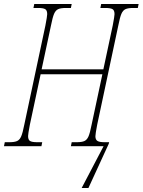

<svg xmlns="http://www.w3.org/2000/svg" viewBox="-43 -734 716 964"><path d="M477 0H313L317 -20H342Q368 -20 381 -26Q394 -32 401.5 -49.5Q409 -67 417 -108L471 -361H161L107 -108Q98 -61 98 -51Q98 -32 108 -26Q118 -20 144 -20H169L165 0H-23L-19 -20H4Q30 -20 43 -26Q56 -32 63.5 -49.5Q71 -67 79 -108L185 -606Q194 -653 194 -663Q194 -682 184 -688Q174 -694 148 -694H125L129 -714H317L313 -694H288Q262 -694 249 -688Q236 -682 228.5 -664.5Q221 -647 213 -606L166 -386H476L523 -606Q532 -653 532 -663Q532 -682 522 -688Q512 -694 486 -694H461L465 -714H653L649 -694H626Q600 -694 587 -688Q574 -682 566.5 -664.5Q559 -647 551 -606L445 -108Q436 -61 436 -50Q436 -33 446 -26.5Q456 -20 482 -20H505L503 -12L401 210H367Z"/></svg>

Font: Noto Serif CondThin
Style: Italic
Weight: 250
Width: 3
Italic angle: -12°
Designer: Monotype Design Team
Foundry: Monotype Imaging Inc.
Version: Version 1.001